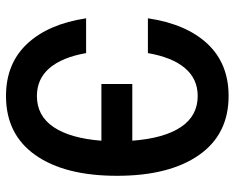

<svg xmlns="http://www.w3.org/2000/svg" viewBox="-91 -675 782 640"><g transform="rotate(90 300.0 -355.0)"><path d="M300 16Q192 16 126 -54.5Q60 -125 41 -251H157Q171 -171 207 -129Q243 -87 300 -87Q366 -87 403.5 -142.5Q441 -198 449 -302H260V-405H449Q441 -511 403.5 -567Q366 -623 300 -623Q243 -623 207 -580.5Q171 -538 157 -457H41Q60 -585 126 -655.5Q192 -726 300 -726Q428 -726 497 -627Q566 -528 566 -354Q566 -180 497 -82Q428 16 300 16Z"/></g></svg>

Font: Geist Mono SemiBold
Style: Regular
Weight: 600
Monospace: yes
Designer: Basement.studio, Andrés Briganti, Mateo Zaragoza
Foundry: Basement.studio, Vercel, Andrés Briganti, Guido Ferreyra, Mateo Zaragoza
Version: Version 1.500; ttfautohint (v1.8.4.7-5d5b)